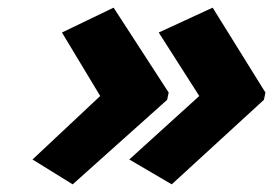

<svg xmlns="http://www.w3.org/2000/svg" viewBox="-20 -525 714 502"><path d="M670 -264 429 -43 318 -108 501 -274 395 -440 536 -505 674 -283ZM417 -264 170 -43 65 -108 242 -274 142 -440 277 -505 421 -283Z"/></svg>

Font: Passageway
Style: BdIt
Weight: 700
Foundry: Ascender Corporation
Version: Version 1.11